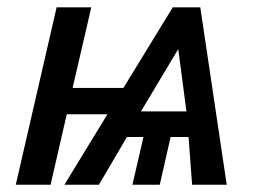

<svg xmlns="http://www.w3.org/2000/svg" viewBox="-20 -508 720 528"><path d="M23.4 0 135.7 -487.8H231L179.7 -266.1H319.3L455.1 -487.8H530.8L603.5 0H508.3L498.5 -131.3H449.2L419.4 0H344.2L374.5 -131.3H329.1L252 0H157.2L275.4 -193.8H163.6L119.1 0ZM367.7 -201.7H492.7L470.2 -373Z"/></svg>

Font: Acari Sans Medium
Style: Italic
Weight: 500
Italic angle: -13°
Designer: Alfredo Marco Pradil and Stefan Peev
Foundry: Hanken Design Co.
Version: Version 1.045